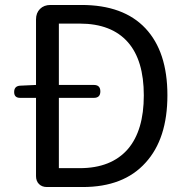

<svg xmlns="http://www.w3.org/2000/svg" viewBox="-20 -753 752 773"><path d="M169 0Q149 0 137 -12Q125 -24 125 -44V-359H61Q37 -359 37 -382.5Q37 -406 60 -408L125 -411V-675Q125 -701 141 -717Q157 -733 183 -733H308Q477 -733 565.5 -639Q654 -545 654 -369.5Q654 -194 566 -98Q478 0 313 0H219ZM217 -76H301Q428 -76 495 -153Q559 -228 559 -369Q559 -510 495 -583Q429 -658 301 -658H217V-411H358Q384 -411 384 -385Q384 -359 358 -359H300H217Z"/></svg>

Font: GenSenRounded JP R
Style: Regular
Weight: 400
Version: Version 1.501;PS 1;hotconv 16.6.51;makeotf.lib2.5.65220